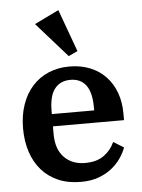

<svg xmlns="http://www.w3.org/2000/svg" viewBox="-56 -847 668 904"><g transform="rotate(-5 278.0 -395.5)"><path d="M290 12Q230 12 183.5 -8Q137 -28 105 -64.5Q73 -101 56.5 -151.5Q40 -202 40 -262Q40 -324 57.5 -374.5Q75 -425 107 -460.5Q139 -496 183.5 -515Q228 -534 282 -534Q336 -534 379.5 -516.5Q423 -499 453.5 -467Q484 -435 500.5 -390.5Q517 -346 517 -291V-260H181V-224Q181 -152 218.5 -113.5Q256 -75 317 -75Q373 -75 407 -100Q441 -125 457 -162L506 -132Q497 -107 479.5 -81.5Q462 -56 435.5 -35Q409 -14 373 -1Q337 12 290 12ZM181 -318H381V-331Q381 -403 355.5 -437Q330 -471 282 -471Q234 -471 207.5 -437.5Q181 -404 181 -332ZM139 -747 254 -803 327 -603 284 -583Z"/></g></svg>

Font: IBM Plex Serif SemiBold
Style: Regular
Weight: 600
Designer: Mike Abbink, Paul van der Laan, Pieter van Rosmalen
Foundry: Bold Monday
Version: Version 2.5